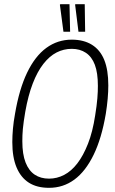

<svg xmlns="http://www.w3.org/2000/svg" viewBox="-20 -888 551 920"><path d="M215 12Q157 12 118.5 -12.5Q80 -37 59.5 -85.5Q39 -134 39 -207Q39 -237 42 -271Q45 -305 52 -343Q72 -461 110 -540Q148 -619 202 -658.5Q256 -698 324 -698Q381 -698 420.5 -673.5Q460 -649 479.5 -601Q499 -553 499 -479Q499 -449 496 -415Q493 -381 487 -343Q467 -225 428.5 -146Q390 -67 336.5 -27.5Q283 12 215 12ZM215 -32Q253 -32 287.5 -50Q322 -68 350.5 -105Q379 -142 401.5 -199Q424 -256 436 -335Q440 -359 442.5 -379.5Q445 -400 446.5 -417Q448 -434 448.5 -449Q449 -464 449 -477Q449 -539 434.5 -577.5Q420 -616 391.5 -635Q363 -654 324 -654Q285 -654 251 -636.5Q217 -619 188 -582Q159 -545 137 -488Q115 -431 101 -352Q97 -328 94 -307.5Q91 -287 89.5 -270Q88 -253 87.5 -239Q87 -225 87 -211Q87 -149 102.5 -109.5Q118 -70 146.5 -51Q175 -32 215 -32ZM284 -736 267 -865 269 -868H313L316 -736ZM356 -736 340 -865 341 -868H386L388 -736Z"/></svg>

Font: Archivo ExtraCondensed Thin
Style: Italic
Weight: 250
Width: 2
Italic angle: -10°
Designer: Hector Gatti
Foundry: Omnibus-Type
Version: Version 2.001